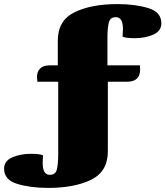

<svg xmlns="http://www.w3.org/2000/svg" viewBox="-112 -740 810 940"><path d="M678 -626Q678 -588 638.5 -570.5Q599 -553 548 -553Q502 -553 488 -561L490 -598Q490 -656 455 -656Q427 -656 420.5 -629Q414 -602 414 -555V-420H573Q574 -414 574 -399Q574 -370 558 -355Q542 -340 512 -340H416V1Q416 100 334 140Q252 180 124 180Q38 180 -27 160.5Q-92 141 -92 86Q-92 48 -52 30.5Q-12 13 39 13Q85 13 99 21Q97 37 97 58Q97 116 132 116Q160 116 166.5 89Q173 62 173 15V-340H71L69 -362Q69 -390 85 -405Q101 -420 130 -420H171V-541Q171 -640 253 -680Q335 -720 463 -720Q549 -720 613.5 -700.5Q678 -681 678 -626Z"/></svg>

Font: Sansita Black
Style: Regular
Weight: 900
Designer: Pablo Cosgaya
Foundry: Omnibus-Type
Version: Version 1.006; ttfautohint (v1.5)